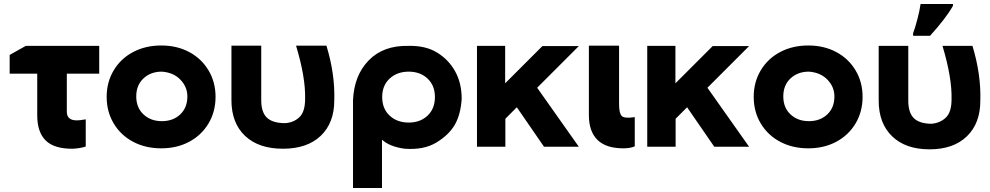

<svg xmlns="http://www.w3.org/2000/svg" viewBox="-20 -729 4917 954"><path d="M473 -501V-363H312V-171Q314 -124 379 -132L406 -136V-1Q380 8 342 10Q250 11 207.5 -30.5Q165 -72 165 -156V-363H28V-456L108 -501Z M911 -250Q911 -297 876.5 -333Q842 -369 784 -373Q729 -373 693 -339.5Q657 -306 657 -250Q657 -194 693 -160.5Q729 -127 784 -127Q840 -127 875.5 -160.5Q911 -194 911 -250ZM510 -248Q510 -321 545 -379.5Q580 -438 641.5 -470.5Q703 -503 781 -503Q859 -503 920 -470.5Q981 -438 1016 -379.5Q1051 -321 1051 -248Q1051 -174 1016 -115.5Q981 -57 920 -24.5Q859 8 781 8Q703 8 641.5 -24.5Q580 -57 545 -115.5Q510 -174 510 -248Z M1130 -231V-502H1278V-236Q1277 -174 1304.5 -146Q1332 -118 1394 -117Q1438 -119 1467 -146Q1496 -173 1496 -237Q1499 -343 1451 -502H1602Q1645 -361 1641 -231Q1641 -118 1573.5 -54Q1506 10 1386 10Q1265 10 1197.5 -54Q1130 -118 1130 -231Z M2274 -238Q2269 -160 2240 -109.5Q2211 -59 2148.5 -21Q2086 17 1991 10Q1916 0 1878 -35V205H1734V-230Q1739 -354 1812 -429Q1885 -504 2010 -501Q2094 -503 2151.5 -468Q2209 -433 2241.5 -374.5Q2274 -316 2274 -238ZM2141 -247Q2141 -304 2104.5 -338.5Q2068 -373 2011 -373Q1953 -373 1916 -338.5Q1879 -304 1879 -247Q1879 -189 1916 -154.5Q1953 -120 2011 -120Q2068 -120 2104.5 -154.5Q2141 -189 2141 -247Z M2548 -196 2491 -139V0H2350V-501H2490V-315L2675 -500H2856L2649 -293L2856 0H2683Z M3056 -502V-212Q3056 -170 3067.5 -154.5Q3079 -139 3134 -147V-2Q3115 7 3082 8Q2993 9 2949.5 -33Q2906 -75 2906 -157V-502Z M3394 -196 3337 -139V0H3196V-501H3336V-315L3521 -500H3702L3495 -293L3702 0H3529Z M4126 -250Q4126 -297 4091.5 -333Q4057 -369 3999 -373Q3944 -373 3908 -339.5Q3872 -306 3872 -250Q3872 -194 3908 -160.5Q3944 -127 3999 -127Q4055 -127 4090.5 -160.5Q4126 -194 4126 -250ZM3725 -248Q3725 -321 3760 -379.5Q3795 -438 3856.5 -470.5Q3918 -503 3996 -503Q4074 -503 4135 -470.5Q4196 -438 4231 -379.5Q4266 -321 4266 -248Q4266 -174 4231 -115.5Q4196 -57 4135 -24.5Q4074 8 3996 8Q3918 8 3856.5 -24.5Q3795 -57 3760 -115.5Q3725 -174 3725 -248Z M4346 -229V-501H4493V-234Q4492 -172 4519 -143.5Q4546 -115 4607 -114Q4650 -117 4679 -144Q4708 -171 4708 -235Q4711 -341 4663 -501H4812Q4855 -359 4851 -229Q4851 -116 4784 -51.5Q4717 13 4599 13Q4480 13 4413 -51.5Q4346 -116 4346 -229ZM4517 -564Q4526 -587 4538 -632.5Q4550 -678 4554 -709H4715V-700Q4680 -638 4601 -551H4517Z"/></svg>

Font: Montserrat GRBold
Style: Regular
Weight: 700
Designer: Julieta Ulanovsky
Foundry: Julieta Ulanovsky
Version: Version 1.00 May 29, 2023, initial release